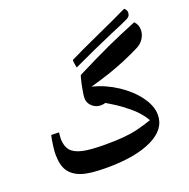

<svg xmlns="http://www.w3.org/2000/svg" viewBox="-134 -1030 1010 1025"><g transform="rotate(-20 370.5 -518.0)"><path d="M301 -135Q206 -135 159.5 -151Q113 -167 90 -201Q68 -235 68 -296Q68 -310 70.5 -332.5Q73 -355 76.5 -375Q80 -395 82 -401L126 -400Q125 -390 124 -381Q123 -372 123 -362Q124 -321 143 -298Q162 -275 208 -264Q231 -259 263 -256.5Q295 -254 337 -254Q398 -254 442.5 -258Q487 -262 525 -271.5Q563 -281 604 -295Q592 -318 568 -345Q544 -372 510 -397Q494 -411 469 -427.5Q444 -444 412 -463Q401 -459 385 -459Q358 -459 337 -478Q316 -497 316 -524Q316 -535 319 -555Q322 -575 326.5 -596Q331 -617 335 -632.5Q339 -648 342 -649Q402 -679 448 -701.5Q494 -724 533.5 -742Q573 -760 614 -777.5Q655 -795 704 -815Q714 -805 719 -792.5Q724 -780 724 -765Q724 -740 709.5 -717Q695 -694 669 -681Q621 -657 576.5 -638.5Q532 -620 483.5 -603.5Q435 -587 373 -570Q447 -551 511.5 -508.5Q576 -466 615 -412Q654 -358 654 -308Q654 -226 559.5 -180.5Q465 -135 301 -135ZM333 -693Q330 -710 328.5 -719.5Q327 -729 327 -733Q327 -737 328 -738Q358 -753 398.5 -772Q439 -791 490 -814Q537 -835 584.5 -857Q632 -879 678 -901Q692 -890 692 -875Q691 -864 687.5 -857.5Q684 -851 673 -845Q665 -841 638.5 -829Q612 -817 568 -799Q519 -778 460 -751.5Q401 -725 333 -693Z"/></g></svg>

Font: Noto Naskh Arabic UI
Style: Regular
Weight: 400
Designer: Monotype Design Team, David Williams, Mohamad Dakak and Nizar Qandah
Foundry: Monotype Imaging Inc.
Version: Version 2.014